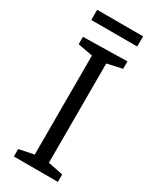

<svg xmlns="http://www.w3.org/2000/svg" viewBox="-215 -905 782 963"><g transform="rotate(30 176.0 -423.0)"><path d="M304 -655 206 -633 217 -647V-49L206 -63L304 -43V0H49V-43L146 -63L135 -49V-647L148 -632L49 -650V-693L304 -698ZM309 -846V-787H43V-846Z"/></g></svg>

Font: Bitter Thin
Style: Regular
Weight: 400
Version: Version 3.021